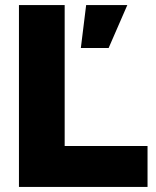

<svg xmlns="http://www.w3.org/2000/svg" viewBox="-20 -740 618 760"><path d="M55 0H564V-162H236V-720H55ZM300 -550H410L484 -720H321Z"/></svg>

Font: Aspekta 800
Style: Regular
Weight: 800
Designer: Ivo Dolenc
Version: Version 2.000